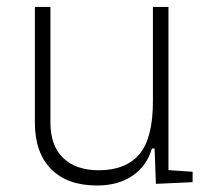

<svg xmlns="http://www.w3.org/2000/svg" viewBox="-20 -538 626 567"><path d="M266.6 9.8Q178.7 9.8 130.9 -38.8Q83 -87.4 83 -175.8V-517.6H128.9V-175.8Q128.9 -107.9 166.5 -71.5Q204.1 -35.2 271.5 -35.2Q350.6 -35.2 391.1 -82Q431.6 -128.9 431.6 -239.3V-517.6H477.5V-35.6L548.8 -30.8V0L440.4 4.9L436.5 -99.6H428.7Q413.6 -47.9 371.3 -19Q329.1 9.8 266.6 9.8Z"/></svg>

Font: Cascadia Mono NF ExtraLight
Style: Regular
Weight: 200
Monospace: yes
Designer: Aaron Bell
Foundry: Saja Typeworks
Version: Version 2404.023; ttfautohint (v1.8.4)